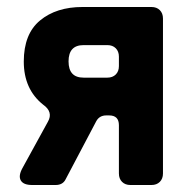

<svg xmlns="http://www.w3.org/2000/svg" viewBox="-20 -529 545 549"><path d="M44 -48 117 -181Q133 -209 103 -230Q48 -274 48 -353Q48 -432 94.5 -470.5Q141 -509 216 -509H413Q428 -509 437 -500Q446 -491 446 -476V-33Q446 -18 437 -9Q428 0 413 0H353Q338 0 329 -9Q320 -18 320 -33V-171Q320 -199 292 -199H284Q264 -199 255 -182L168 -17Q160 0 139 0H72Q47 0 39.5 -13Q32 -26 44 -48ZM219 -307H287Q302 -307 311 -316Q320 -325 320 -340V-367Q320 -382 311 -391Q302 -400 287 -400H219Q176 -400 176 -353.5Q176 -307 219 -307Z"/></svg>

Font: Tsunagi Gothic Black
Style: Regular
Weight: 900
Designer: Yoshimichi Ohira
Foundry: Positype
Version: Version 1.001